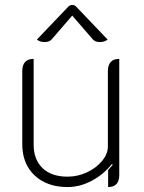

<svg xmlns="http://www.w3.org/2000/svg" viewBox="-20 -747 582 776"><path d="M462 -40Q462 9 417 9V-60L435 -80L433 -85Q399 -42 351 -16.5Q303 9 253 9Q170 9 120 -38Q70 -85 70 -164V-459Q70 -509 116 -509V-163Q116 -102 152 -67.5Q188 -33 253 -33Q294 -33 331.5 -50.5Q369 -68 392.5 -96.5Q416 -125 416 -155V-459Q416 -509 462 -509ZM160 -577Q142 -577 129 -587L256 -720Q263 -727 272 -727Q281 -727 288 -720L415 -587Q402 -577 383 -577Q365 -577 355 -588L272 -684L189 -588Q180 -577 160 -577Z"/></svg>

Font: K2D Thin
Style: Regular
Weight: 100
Designer: Katatrad Aksorn Co.,Ltd.
Foundry: Cadson Demak Co.,Ltd.
Version: Version 1.000; ttfautohint (v1.6)